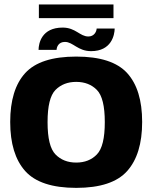

<svg xmlns="http://www.w3.org/2000/svg" viewBox="-20 -860 712 884"><path d="M331 5C441.5 5 519.5 -21 565.5 -72.5C611.5 -124 634.5 -199.5 634.5 -298.5C634.5 -398 611.5 -473 565.5 -523.5C519.5 -574 441.5 -599.5 331 -599.5C220.5 -599.5 142 -574 96 -523.5C50 -473 27 -398 27 -298.5C27 -199.5 50 -124 96 -72.5C142 -21 220.5 5 331 5ZM331 -111.5C291.5 -111.5 260 -124 235.5 -149C211 -174 199 -223.5 199 -297.5C199 -372 211 -421 235.5 -446C260 -470.5 291.5 -483 331 -483C370 -483 402 -470.5 426 -446C450.5 -421 462.5 -372 462.5 -297.5C462.5 -223.5 450.5 -174 426 -149C402 -124 370 -111.5 331 -111.5ZM399.5 -624.5C493.5 -624.5 507.5 -699 508 -728.5H425C424.5 -714.5 413.5 -692 387 -692C347.5 -692 328.5 -733 268.5 -733C171.5 -733 158 -660.5 157.5 -630.5H240.5C241 -644 249.5 -667 279 -667C316.5 -667 338 -624.5 399.5 -624.5ZM159 -776.5H502.5V-839.5H159Z"/></svg>

Font: Anybody
Style: Bold
Weight: 700
Designer: Tyler Finck
Foundry: Etcetera Type Company
Version: Version 1.110